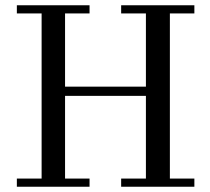

<svg xmlns="http://www.w3.org/2000/svg" viewBox="-20 -709 798 729"><path d="M718 -31V0H440V-31H534V-345H227V-31H320V0H44V-31H138V-658H44V-689H320V-658H227V-380H534V-658H440V-689H718V-658H625V-31Z"/></svg>

Font: GFS Didot
Style: Regular
Weight: 400
Designer: Takis Katsoulidis and George D. Matthiopoulos
Foundry: Takis Katsoulidis and George D. Matthiopoulos
Version: Version 1.0